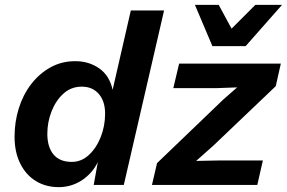

<svg xmlns="http://www.w3.org/2000/svg" viewBox="-20 -762 1182 791"><path d="M222 9Q169 9 128 -16Q87 -41 63.5 -88Q40 -135 40 -199Q40 -260 57.5 -316Q75 -372 108.5 -415.5Q142 -459 188 -484.5Q234 -510 290 -510Q346 -510 388.5 -480.5Q431 -451 444 -392L519 -719H656L490 0H366L383 -94Q359 -46 316 -18.5Q273 9 222 9ZM276 -95Q315 -95 346 -123.5Q377 -152 395 -197.5Q413 -243 413 -294Q413 -345 387 -375Q361 -405 317 -405Q273 -405 241.5 -376.5Q210 -348 192.5 -303.5Q175 -259 175 -211Q175 -156 200.5 -125.5Q226 -95 276 -95ZM606 0 627 -90 901 -353 957 -402 875 -399H694L718 -500H1137L1116 -407L859 -162L788 -99L886 -101H1063L1040 0ZM855 -572 783 -742H881L934 -644L1032 -742H1142L992 -572Z"/></svg>

Font: Work Sans SemiBold
Style: Italic
Weight: 600
Italic angle: -13°
Designer: Wei Huang
Foundry: Wei Huang
Version: Version 2.012; ttfautohint (v1.8.3)